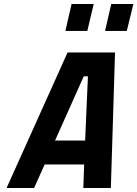

<svg xmlns="http://www.w3.org/2000/svg" viewBox="-20 -943 689 963"><path d="M308 -788 339 -923H450L418 -788ZM507 -788 538 -923H649L616 -788ZM13 0 319 -680H557L536 0H398L402 -118H204L151 0ZM400 -560 256 -238H407L421 -560Z"/></svg>

Font: Titillium Web
Style: Bold Italic
Weight: 700
Italic angle: -13°
Version: Version 1.002;PS 57.000;hotconv 1.0.70;makeotf.lib2.5.55311